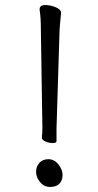

<svg xmlns="http://www.w3.org/2000/svg" viewBox="-20 -732 390 761"><path d="M204 -173Q204 -165 189.5 -165Q175 -165 160.5 -171Q146 -177 146 -187V-188Q148 -204 148 -227L142 -614Q142 -663 137 -693V-695Q137 -712 159 -712Q181 -712 201.5 -703Q222 -694 222 -681V-680Q221 -664 219 -647.5Q217 -631 216 -609L204 -223ZM211.5 -80.5Q228 -60 228 -38.5Q228 -17 215.5 -4Q203 9 179 9Q155 9 139 -10Q123 -29 123 -50.5Q123 -72 136 -86.5Q149 -101 172 -101Q195 -101 211.5 -80.5Z"/></svg>

Font: LXGW WenKai TC
Style: Regular
Weight: 400
Designer: LXGW / Fontworks Inc.
Foundry: LXGW / Fontworks Inc.
Version: Version 1.330